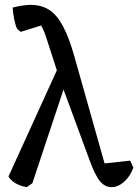

<svg xmlns="http://www.w3.org/2000/svg" viewBox="-20 -755 568 789"><path d="M439 14Q411 14 391 -10Q371 -34 348 -97L230 -417Q220 -445 207 -486.5Q194 -528 178 -576Q169 -606 162 -623Q155 -640 147 -653.5Q139 -667 126 -685L177 -659L65 -624L50 -637Q43 -652 38 -677.5Q33 -703 32 -724Q52 -729 71.5 -732Q91 -735 106 -735Q150 -735 182 -714.5Q214 -694 239 -647Q264 -600 286 -522L418 -54L380 -80L515 -95L528 -66Q515 -30 490 -8Q465 14 439 14ZM90 14Q75 12 59 5.5Q43 -1 31.5 -10.5Q20 -20 15 -30L220 -480L256 -432L113 -2Z"/></svg>

Font: Eczar
Style: Regular
Weight: 400
Designer: Vaibhav Singh
Foundry: Rosetta Type Foundry
Version: Version 2.000